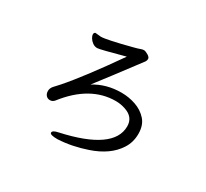

<svg xmlns="http://www.w3.org/2000/svg" viewBox="-151 -953 1302 1215"><g transform="rotate(30 500.0 -346.0)"><path d="M388 35Q332 35 332 19Q332 2 373 -6Q730 -84 730 -256Q730 -325 656 -348Q623 -359 588 -359Q401 -359 254 -170Q241 -155 223 -155Q205 -155 194 -167.5Q183 -180 183 -200Q183 -220 198.5 -237.5Q214 -255 232 -274Q335 -391 507 -637Q335 -590 317 -590Q298 -590 282.5 -601.5Q267 -613 258.5 -627.5Q250 -642 250 -652Q250 -664 260 -668L301 -664Q342 -664 518 -710Q545 -717 557.5 -722Q570 -727 581 -727Q592 -727 611.5 -715.5Q631 -704 631 -691Q631 -679 624 -669.5Q617 -660 587 -620.5Q557 -581 498.5 -503Q440 -425 396 -369Q482 -423 593 -423Q647 -423 697.5 -405.5Q748 -388 781.5 -350.5Q815 -313 815 -250Q815 -187 783 -139Q726 -50 595 -6Q490 30 388 35Z"/></g></svg>

Font: ToneOZ-Pinyin-WenKai-Medium
Style: Medium
Weight: 700
Designer: Fontworks Inc.
Foundry: ToneOZ
Version: Version 0.240331